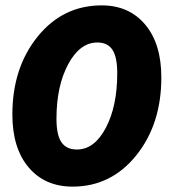

<svg xmlns="http://www.w3.org/2000/svg" viewBox="-20 -682 640 714"><path d="M250 12Q147 12 86.5 -59.5Q26 -131 26 -256Q26 -430 120 -546Q214 -662 358 -662Q460 -662 520 -590.5Q580 -519 580 -394Q580 -220 486.5 -104Q393 12 250 12ZM266 -126Q331 -126 373.5 -206.5Q416 -287 416 -410Q416 -470 398 -497Q380 -524 342 -524Q277 -524 233.5 -443Q190 -362 190 -240Q190 -180 208.5 -153Q227 -126 266 -126Z"/></svg>

Font: TypoPRO Source Code Pro
Style: Italic
Weight: 900
Italic angle: -11°
Monospace: yes
Designer: Paul D. Hunt, Teo Tuominen
Foundry: Adobe Systems Incorporated
Version: Version 1.030;PS 1.0;hotconv 1.0.84;makeotf.lib2.5.63406